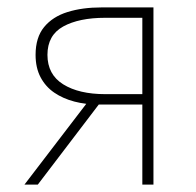

<svg xmlns="http://www.w3.org/2000/svg" viewBox="-20 -498 530 518"><path d="M364 0V-216H246Q211 -216 180.5 -224Q150 -232 126.5 -248Q103 -264 89.5 -289.5Q76 -315 76 -350Q76 -397 99 -425Q122 -453 162 -465.5Q202 -478 254 -478H394V0ZM264 -244H364V-450H264Q193 -450 150.5 -426.5Q108 -403 108 -350Q108 -297 150.5 -270.5Q193 -244 264 -244ZM46 0 222 -230 248 -218 82 0Z"/></svg>

Font: Source Sans 3 VF
Style: Regular
Weight: 200
Designer: Paul D. Hunt
Foundry: Adobe
Version: Version 3.046;hotconv 1.0.118;makeotfexe 2.5.65603